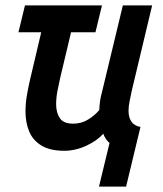

<svg xmlns="http://www.w3.org/2000/svg" viewBox="-20 -544 600 708"><path d="M345 144 384 -17Q378 -21 371 -31Q364 -41 361 -51Q338 -25 298 -6.5Q258 12 217 12Q164 12 132.5 -7.5Q101 -27 87.5 -59.5Q74 -92 74 -133Q74 -162 79 -191.5Q84 -221 91 -251L132 -425H48L72 -524H356L332 -425H242L202 -257Q197 -235 192 -209.5Q187 -184 187 -159Q187 -129 200.5 -108.5Q214 -88 250 -88Q280 -88 304.5 -103Q329 -118 346 -138Q347 -157 349 -171.5Q351 -186 355 -200L433 -524H541L466 -210Q462 -190 458 -171.5Q454 -153 454 -135Q454 -111 464.5 -95.5Q475 -80 498 -76L445 144Z"/></svg>

Font: Ubuntu Sans Mono SemiBold
Style: Italic
Weight: 600
Italic angle: -13.5°
Monospace: yes
Designer: Dalton Maag Ltd
Foundry: Dalton Maag Ltd
Version: Version 1.006